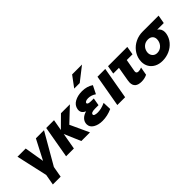

<svg xmlns="http://www.w3.org/2000/svg" viewBox="80 -1832 2994 2994"><g transform="rotate(-45 1576.5 -335.5)"><path d="M329 -16 626 -531H447L277 -203L222 -531H41L157 -13L125 165H297Z M847 -531H675L582 0H754L802 -272L918 0H1109L965 -312L1197 -531H1000L814 -347Z M1415 -133Q1452 -133 1491 -142Q1530 -151 1585 -175L1590 -35Q1484 13 1375 13Q1285 13 1223 -24.5Q1161 -62 1161 -126Q1161 -179 1197.5 -218.5Q1234 -258 1298 -275Q1226 -306 1226 -371Q1226 -378 1228 -394Q1241 -467 1310 -505Q1379 -543 1475 -543Q1582 -543 1662 -489L1595 -355Q1532 -398 1465 -398Q1433 -398 1412 -388Q1391 -378 1391 -361Q1391 -332 1469 -332H1525L1503 -206H1427Q1335 -206 1335 -165Q1335 -148 1359.5 -140.5Q1384 -133 1415 -133ZM1418 -657H1540L1769 -836H1551Z M1977 -531H1805L1712 0H1884Z M2463 -531 2439 -392H2312L2276 -191Q2274 -177 2274 -173Q2274 -136 2318 -136Q2352 -136 2387 -152L2363 -17Q2305 11 2240 11Q2095 11 2095 -112Q2095 -130 2100 -160L2140 -392H2014L2038 -531Z M3042 -279Q3042 -264 3039 -246Q3025 -169 2975.5 -110Q2926 -51 2853.5 -19Q2781 13 2700 13Q2626 13 2570 -16Q2514 -45 2483.5 -95.5Q2453 -146 2453 -210Q2453 -236 2457 -259Q2470 -334 2518 -396.5Q2566 -459 2640 -495Q2714 -531 2801 -531H3153L3128 -392H2983Q3042 -351 3042 -279ZM2873 -259Q2876 -274 2876 -289Q2876 -333 2848 -359.5Q2820 -386 2771 -386Q2714 -386 2674.5 -351.5Q2635 -317 2625 -261Q2623 -245 2623 -238Q2623 -194 2651.5 -163.5Q2680 -133 2727 -133Q2783 -133 2822.5 -168.5Q2862 -204 2873 -259Z"/></g></svg>

Font: Geom ExtraBold
Style: Bold Italic
Weight: 800
Italic angle: -10°
Version: Version 1.102